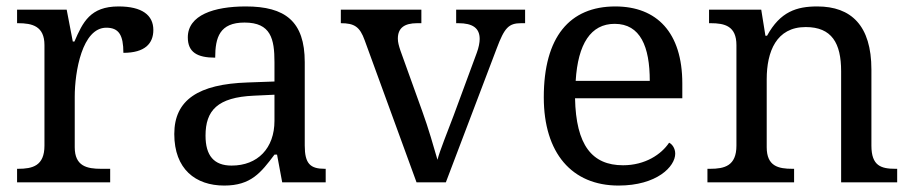

<svg xmlns="http://www.w3.org/2000/svg" viewBox="-20 -566 2833 596"><path d="M33 0H322V-42H294C250 -42 212 -50 212 -109V-266C212 -343 235 -480 310 -480C349 -480 363 -457 363 -402C430 -402 456 -431 456 -473C456 -519 421 -546 348 -546C260 -546 237 -497 211 -437H206L187 -536H33V-494H36C80 -494 118 -485 118 -426V-114C118 -51 81 -42 36 -42H33Z M676 10C759 10 790 -30 832 -86H840L856 0H991V-42H988C943 -42 926 -58 926 -114V-373C926 -500 865 -546 743 -546C644 -546 563 -519 563 -450C563 -404 592 -387 648 -387C648 -450 662 -496 739 -496C821 -496 832 -445 832 -373V-313L749 -310C596 -305 521 -256 521 -150C521 -41 587 10 676 10ZM699 -52C644 -52 618 -83 618 -145C618 -223 655 -264 768 -269L832 -272V-191C832 -106 780 -52 699 -52Z M1112 -441 1273 0H1364L1522 -416C1546 -480 1559 -494 1598 -494H1610V-536H1396V-494H1403C1447 -494 1469 -479 1469 -445C1469 -434 1466 -418 1460 -402L1388 -207C1370 -159 1345 -98 1338 -70C1328 -105 1309 -171 1291 -220L1223 -409C1218 -424 1215 -435 1215 -446C1215 -479 1235 -494 1275 -494H1288V-536H1038V-494C1080 -494 1097 -483 1112 -441Z M1900 10C2019 10 2076 -49 2076 -89C2076 -106 2066 -119 2057 -123C2033 -87 1983 -53 1914 -53C1818 -53 1768 -115 1765 -261H2098V-307C2098 -465 2019 -546 1890 -546C1748 -546 1668 -451 1668 -264C1668 -91 1755 10 1900 10ZM1997 -315H1767C1774 -430 1814 -492 1888 -492C1968 -492 1997 -421 1997 -315Z M2176 0H2445V-42H2440C2396 -42 2360 -50 2360 -109V-320C2360 -406 2390 -482 2481 -482C2562 -482 2591 -432 2591 -345V0H2765V-42H2760C2715 -42 2685 -51 2685 -114V-350C2685 -487 2622 -546 2517 -546C2453 -546 2402 -530 2361 -455H2356L2343 -536H2181V-494H2186C2230 -494 2266 -485 2266 -426V-114C2266 -51 2229 -42 2184 -42H2176Z"/></svg>

Font: Noto Fangsong KSS Rotated
Style: Regular
Weight: 400
Designer: LIU Zhao, ZHANG Congyu, Kushim JIANG
Foundry: Guyu Beijing Co. Ltd.
Version: Version 1.000;November 16, 2022;FontCreator 11.5.0.2427 64-b